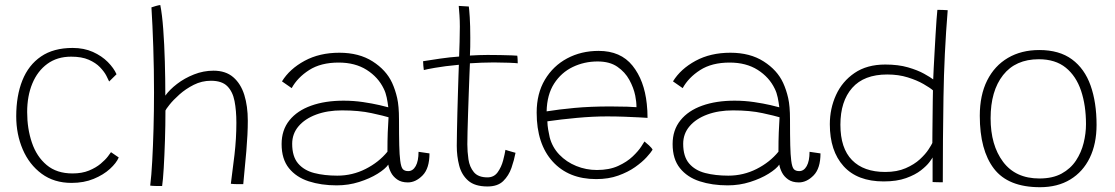

<svg xmlns="http://www.w3.org/2000/svg" viewBox="-20 -742 4536 781"><path d="M463 -101.5Q453.5 -79 427.2 -55Q401 -31 361.2 -14.5Q321.5 2 271 2Q200 2 149.5 -35.2Q99 -72.5 72.5 -134.2Q46 -196 46 -269Q46 -352.5 71 -415Q96 -477.5 146.8 -512.2Q197.5 -547 275.5 -547Q321.5 -547 357.8 -530.8Q394 -514.5 418.5 -489.8Q443 -465 454 -440L424 -410.5Q421 -418 412.5 -434.2Q404 -450.5 386.8 -468.5Q369.5 -486.5 341 -499Q312.5 -511.5 269.5 -511.5Q212.5 -511.5 172.5 -482.2Q132.5 -453 111.5 -402.2Q90.5 -351.5 90.5 -286Q90.5 -218.5 109.8 -161.8Q129 -105 169.8 -70.8Q210.5 -36.5 275 -36.5Q313.5 -36.5 342 -48.2Q370.5 -60 389.5 -76Q408.5 -92 419 -105.8Q429.5 -119.5 431.5 -123Z M639.5 14.5H614Q608.5 14.5 601.2 14Q594 13.5 591 13Q596 -27 599.2 -86.8Q602.5 -146.5 604.5 -218.2Q606.5 -290 606.5 -366.5Q606.5 -459.5 603.5 -550.2Q600.5 -641 596 -712Q603 -714.5 614.5 -717.8Q626 -721 632 -721.5Q639.5 -684 644 -623.2Q648.5 -562.5 650.5 -491.8Q652.5 -421 652.5 -353Q669.5 -377 700 -400.5Q730.5 -424 769 -439.2Q807.5 -454.5 848.5 -454.5Q898 -454.5 928.8 -428Q959.5 -401.5 973.8 -355.8Q988 -310 988 -251Q988 -197.5 982 -127.2Q976 -57 969.5 7H943.5Q936.5 7 929.5 6.5Q922.5 6 919 5.5Q926 -46 933.8 -112.2Q941.5 -178.5 941.5 -242.5Q941.5 -292.5 934 -331Q926.5 -369.5 904.5 -391.5Q882.5 -413.5 838 -413.5Q801 -413.5 768.2 -397Q735.5 -380.5 710 -357.8Q684.5 -335 669.5 -316Q654.5 -297 653 -292.5Q653 -233.5 651 -171Q649 -108.5 646 -58.2Q643 -8 639.5 14.5Z M1349.5 12Q1286.5 12 1235.8 -4.5Q1185 -21 1155.2 -58Q1125.5 -95 1125.5 -156Q1125.5 -213 1157.2 -252.5Q1189 -292 1245.8 -312.2Q1302.5 -332.5 1377.5 -332.5Q1418 -332.5 1456.8 -326.8Q1495.5 -321 1523.5 -314.5Q1551.5 -308 1559.5 -305.5Q1557 -326 1553 -345.5Q1549 -365 1541 -381Q1518.5 -428 1471.5 -457.8Q1424.5 -487.5 1357.5 -487.5Q1285 -487.5 1237.5 -457Q1190 -426.5 1166.5 -383.5L1127 -411Q1158 -461.5 1218.8 -494.5Q1279.5 -527.5 1360.5 -527.5Q1440.5 -527.5 1495.8 -492.2Q1551 -457 1575 -405Q1588 -376.5 1595.5 -343.5Q1603 -310.5 1603 -256.5Q1603 -191.5 1604 -151.5Q1605 -111.5 1608 -88.5Q1611.5 -61 1619 -53.5Q1626.5 -46 1640.5 -46Q1659.5 -46 1671 -66.5Q1682.5 -87 1682.5 -124.5L1727 -118Q1727 -57 1699 -28.5Q1671 0 1639 0Q1612.5 0 1595.5 -12Q1578.5 -24 1570 -41Q1561.5 -58 1559.5 -72.5Q1547.5 -55 1515.8 -35.2Q1484 -15.5 1440.8 -1.8Q1397.5 12 1349.5 12ZM1352 -27.5Q1413.5 -27.5 1467.2 -54.8Q1521 -82 1556 -125Q1556 -171 1557.2 -203.2Q1558.5 -235.5 1560.5 -265Q1543 -270.5 1491.5 -281.8Q1440 -293 1371 -293Q1312 -293 1266.2 -276Q1220.5 -259 1194.5 -228.5Q1168.5 -198 1168.5 -157Q1168.5 -105.5 1192.5 -77.2Q1216.5 -49 1258 -38.2Q1299.5 -27.5 1352 -27.5Z M2077 -120.5Q2071.5 -91 2060.5 -59.2Q2049.5 -27.5 2027 -5.5Q2004.5 16.5 1963 16.5Q1911.5 16.5 1884.5 -7.2Q1857.5 -31 1847.8 -68.8Q1838 -106.5 1838 -149Q1838 -171 1838.8 -206.8Q1839.5 -242.5 1840.5 -284Q1841.5 -325.5 1842.8 -365Q1844 -404.5 1845 -435Q1846 -465.5 1846.5 -478.5Q1787.5 -473 1749.5 -466.2Q1711.5 -459.5 1704 -457Q1703 -462.5 1702 -474.5Q1701 -486.5 1701 -493Q1728 -497.5 1769.5 -503.5Q1811 -509.5 1847.5 -512Q1848.5 -539.5 1849.5 -571.5Q1850.5 -603.5 1850.5 -634Q1850.5 -658 1849 -679.8Q1847.5 -701.5 1846 -718L1887 -715.5Q1888.5 -706 1890.8 -671.8Q1893 -637.5 1893 -588.5Q1893 -573.5 1892.8 -551.2Q1892.5 -529 1891.5 -516Q1905.5 -517 1927.2 -517.8Q1949 -518.5 1963 -518.5Q1989 -518.5 2015.2 -518Q2041.5 -517.5 2060.8 -516.8Q2080 -516 2084 -515.5Q2085 -512 2085.5 -500.2Q2086 -488.5 2086 -484.5Q2081 -485.5 2050.2 -486.8Q2019.5 -488 1988.5 -488Q1966 -488 1939.5 -487Q1913 -486 1891.5 -484.5Q1891 -469 1889.5 -436.5Q1888 -404 1886.8 -363.2Q1885.5 -322.5 1884 -281.5Q1882.5 -240.5 1881.8 -206.5Q1881 -172.5 1881 -155Q1881 -125 1885.5 -94Q1890 -63 1907.5 -41.8Q1925 -20.5 1963 -20.5Q1989.5 -20.5 2004.5 -41.5Q2019.5 -62.5 2026.5 -89.2Q2033.5 -116 2036 -132.5Q2038.5 -131.5 2047.8 -128.8Q2057 -126 2066 -123.5Q2075 -121 2077 -120.5Z M2634.5 -133Q2628 -122 2610 -102.2Q2592 -82.5 2563.2 -62.2Q2534.5 -42 2495 -27.8Q2455.5 -13.5 2405 -13.5Q2293 -13.5 2228 -85Q2163 -156.5 2163 -284Q2163 -361.5 2196.5 -417.8Q2230 -474 2287 -504.5Q2344 -535 2415 -535Q2504.5 -535 2552.8 -475Q2601 -415 2611 -319Q2614 -292 2614 -262.5Q2607 -263 2581.2 -264.5Q2555.5 -266 2520.2 -267.2Q2485 -268.5 2449.5 -268.5Q2392 -268.5 2326.8 -262.5Q2261.5 -256.5 2206.5 -248.5Q2207 -231 2209.8 -214.8Q2212.5 -198.5 2216 -183.5Q2226.5 -143 2255.2 -113Q2284 -83 2324 -66.8Q2364 -50.5 2408 -50.5Q2458.5 -50.5 2494.5 -67Q2530.5 -83.5 2553.8 -105.8Q2577 -128 2588.5 -146Q2600 -164 2601.5 -166.5Q2608 -161.5 2619.8 -150.8Q2631.5 -140 2634.5 -133ZM2203.5 -289Q2252.5 -297 2317 -303Q2381.5 -309 2463 -309Q2504.5 -309 2531.2 -308Q2558 -307 2569 -306Q2569 -328.5 2564 -353Q2557.5 -385 2540 -417Q2522.5 -449 2491.2 -470.5Q2460 -492 2411 -492Q2356.5 -492 2309.8 -469.5Q2263 -447 2234 -402Q2205 -357 2203.5 -289Z M2940 12Q2877 12 2826.2 -4.5Q2775.5 -21 2745.8 -58Q2716 -95 2716 -156Q2716 -213 2747.8 -252.5Q2779.5 -292 2836.2 -312.2Q2893 -332.5 2968 -332.5Q3008.5 -332.5 3047.2 -326.8Q3086 -321 3114 -314.5Q3142 -308 3150 -305.5Q3147.5 -326 3143.5 -345.5Q3139.5 -365 3131.5 -381Q3109 -428 3062 -457.8Q3015 -487.5 2948 -487.5Q2875.5 -487.5 2828 -457Q2780.5 -426.5 2757 -383.5L2717.5 -411Q2748.5 -461.5 2809.2 -494.5Q2870 -527.5 2951 -527.5Q3031 -527.5 3086.2 -492.2Q3141.5 -457 3165.5 -405Q3178.5 -376.5 3186 -343.5Q3193.5 -310.5 3193.5 -256.5Q3193.5 -191.5 3194.5 -151.5Q3195.5 -111.5 3198.5 -88.5Q3202 -61 3209.5 -53.5Q3217 -46 3231 -46Q3250 -46 3261.5 -66.5Q3273 -87 3273 -124.5L3317.5 -118Q3317.5 -57 3289.5 -28.5Q3261.5 0 3229.5 0Q3203 0 3186 -12Q3169 -24 3160.5 -41Q3152 -58 3150 -72.5Q3138 -55 3106.2 -35.2Q3074.5 -15.5 3031.2 -1.8Q2988 12 2940 12ZM2942.5 -27.5Q3004 -27.5 3057.8 -54.8Q3111.5 -82 3146.5 -125Q3146.5 -171 3147.8 -203.2Q3149 -235.5 3151 -265Q3133.5 -270.5 3082 -281.8Q3030.5 -293 2961.5 -293Q2902.5 -293 2856.8 -276Q2811 -259 2785 -228.5Q2759 -198 2759 -157Q2759 -105.5 2783 -77.2Q2807 -49 2848.5 -38.2Q2890 -27.5 2942.5 -27.5Z M3773.5 -1.5V-101.5Q3772 -98 3760.8 -82.8Q3749.5 -67.5 3726.2 -49.2Q3703 -31 3665.5 -17.5Q3628 -4 3574.5 -4Q3467.5 -4 3411.5 -66Q3355.5 -128 3355.5 -236.5Q3355.5 -300.5 3380.8 -355.8Q3406 -411 3456.2 -445.2Q3506.5 -479.5 3581 -479.5Q3634 -479.5 3673.5 -468Q3713 -456.5 3739 -442Q3765 -427.5 3776 -419Q3776.5 -435 3778 -464.2Q3779.5 -493.5 3781.5 -528.8Q3783.5 -564 3785.5 -599Q3787.5 -634 3789.5 -661.5Q3791.5 -689 3793 -702Q3804 -702 3816.2 -701.5Q3828.5 -701 3835 -700.5Q3820.5 -523 3817.8 -347Q3815 -171 3815 -0.5Q3808.5 -0.5 3792.5 -0.8Q3776.5 -1 3773.5 -1.5ZM3581 -42.5Q3629 -42.5 3664 -57.8Q3699 -73 3722 -94.2Q3745 -115.5 3757.2 -134.5Q3769.5 -153.5 3772.5 -160.5Q3772.5 -174 3772.8 -203.8Q3773 -233.5 3773.5 -268Q3774 -302.5 3774.2 -332Q3774.5 -361.5 3775 -374.5Q3763 -385 3736.5 -400.2Q3710 -415.5 3672.5 -427.2Q3635 -439 3589 -439Q3494.5 -439 3446.5 -384.5Q3398.5 -330 3398.5 -234.5Q3398.5 -139 3445.8 -90.8Q3493 -42.5 3581 -42.5Z M4210.5 19.5Q4081 19.5 4023.2 -55.8Q3965.5 -131 3965.5 -271Q3965.5 -355 3995.5 -414.8Q4025.5 -474.5 4080 -506.5Q4134.5 -538.5 4207.5 -538.5Q4289 -538.5 4340.5 -500.5Q4392 -462.5 4416.2 -394Q4440.5 -325.5 4440.5 -234Q4440.5 -157 4412.8 -100Q4385 -43 4333.5 -11.8Q4282 19.5 4210.5 19.5ZM4208 -16Q4262 -16 4298.5 -36Q4335 -56 4356.8 -89Q4378.5 -122 4388 -160.8Q4397.5 -199.5 4397.5 -237Q4397.5 -313 4377.5 -372.8Q4357.5 -432.5 4315.2 -466.8Q4273 -501 4205.5 -501Q4111 -501 4060.2 -436.5Q4009.5 -372 4009.5 -261Q4009.5 -151.5 4060.2 -83.8Q4111 -16 4208 -16Z"/></svg>

Font: Grandstander Thin
Style: Regular
Weight: 100
Designer: Tyler Finck
Foundry: Etcetera Type Co
Version: Version 1.200; ttfautohint (v1.8.3)